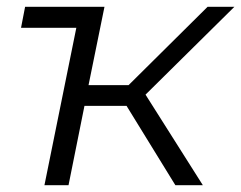

<svg xmlns="http://www.w3.org/2000/svg" viewBox="-20 -546 711 566"><path d="M409 -267 578 0H497L353 -234H229L182 0H111L205 -464H42L54 -526H288L241 -295H359L592 -526H671Z"/></svg>

Font: Montserrat Alternates
Style: Italic
Weight: 400
Italic angle: -11.3°
Designer: Julieta Ulanovsky
Foundry: Julieta Ulanovsky
Version: Version 7.200